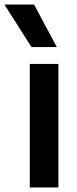

<svg xmlns="http://www.w3.org/2000/svg" viewBox="-72 -828 338 848"><path d="M59.5 0V-545.5H186V0ZM67 -620 -52.5 -808H78.5L179 -620Z"/></svg>

Font: Encode Sans SemiCondensed SemiCondensed SemiBold
Style: Regular
Weight: 600
Width: 4
Designer: Multiple Designers
Foundry: Impallari Type
Version: Version 3.000; ttfautohint (v1.8.3) -l 8 -r 50 -G 200 -x 14 